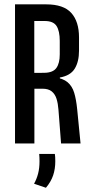

<svg xmlns="http://www.w3.org/2000/svg" viewBox="-20 -659 417 882"><path d="M260.5 0 248.5 -155.5Q246.5 -183 239.8 -204.8Q233 -226.5 217.8 -239Q202.5 -251.5 175 -251.5H114V-324L183 -324.5Q223.5 -325 239 -346.8Q254.5 -368.5 254.5 -409V-471Q254.5 -516.5 239.8 -539.5Q225 -562.5 185.5 -562.5H110.5V-639H192Q272 -639 307.5 -599.5Q343 -560 343 -487V-426.5Q343 -375.5 323.2 -343.5Q303.5 -311.5 255 -303V-294L229 -304.5Q269.5 -299 290.5 -281.2Q311.5 -263.5 320.8 -233Q330 -202.5 334.5 -157.5L350 0ZM49 0V-639H137.5V-303L138 -266V0ZM232 48Q233 54.5 233.5 63Q234 71.5 234 82Q234 117 224.2 146.2Q214.5 175.5 191 203.5L136.5 185Q148.5 163.5 155 138.5Q161.5 113.5 161.5 82.5Q161.5 74 161.2 65.5Q161 57 160 48Z"/></svg>

Font: Anek Latin Condensed Medium
Style: Regular
Weight: 500
Width: 3
Designer: Yesha Goshar
Foundry: Ek Type
Version: Version 1.003